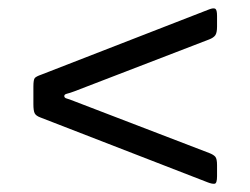

<svg xmlns="http://www.w3.org/2000/svg" viewBox="-20 -618 600 460"><path d="M158 -375.5 481 -251.5Q491.5 -247.5 495.8 -242.5Q500 -237.5 500 -222.5V-196Q500 -178.5 494.2 -177.8Q488.5 -177 478 -181L77 -336.5Q66 -340.5 63 -346.8Q60 -353 60 -368.5V-410.5Q60 -427.5 63.5 -431.2Q67 -435 78.5 -439L481 -595.5Q491.5 -599.5 495.8 -597Q500 -594.5 500 -580V-554.5Q500 -539.5 495.8 -533.5Q491.5 -527.5 481 -523.5L159 -399.5Q147 -395 140.5 -393.5Q134 -392 134 -388Q134 -383.5 139.8 -382Q145.5 -380.5 158 -375.5Z"/></svg>

Font: Besley* Medium
Style: Regular
Weight: 500
Designer: Owen Earl
Foundry: indestructible type*
Version: Version 3.000; ttfautohint (v1.8.3)